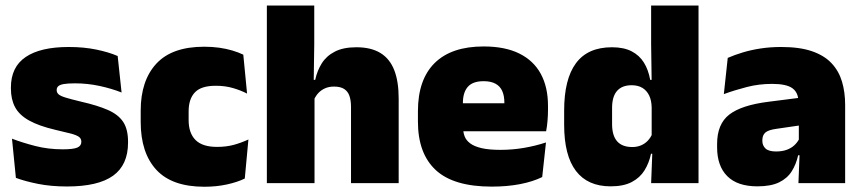

<svg xmlns="http://www.w3.org/2000/svg" viewBox="-20 -680 3198 713"><path d="M228.5 12.5Q170 12.5 122 3Q74 -6.5 39 -19.5L24.5 -165Q63.5 -150 111.2 -137.8Q159 -125.5 213 -125.5Q252.5 -125.5 267.2 -132Q282 -138.5 282 -153V-154Q282 -165 273.5 -171.5Q265 -178 243.8 -183.8Q222.5 -189.5 185 -198Q123.5 -212.5 87.5 -232.8Q51.5 -253 36 -282Q20.5 -311 20.5 -351V-355Q20.5 -431 75.2 -468.2Q130 -505.5 235 -505.5Q291.5 -505.5 338.2 -495.8Q385 -486 417 -472L431.5 -336.5Q395 -351 350 -360.8Q305 -370.5 258 -370.5Q231 -370.5 216.2 -367.8Q201.5 -365 196 -359.5Q190.5 -354 190.5 -346V-345Q190.5 -336 197.5 -329.8Q204.5 -323.5 224 -317.5Q243.5 -311.5 281 -302.5Q342.5 -288.5 381 -271.5Q419.5 -254.5 437.5 -227.2Q455.5 -200 455.5 -153.5V-150.5Q455.5 -67.5 400 -27.5Q344.5 12.5 228.5 12.5Z M739 13.5Q618.5 13.5 560.5 -49.5Q502.5 -112.5 502.5 -227V-269.5Q502.5 -380.5 560.5 -443.5Q618.5 -506.5 738.5 -506.5Q768 -506.5 794.5 -502.8Q821 -499 843.5 -492.2Q866 -485.5 883.5 -477L897.5 -332.5Q873 -345 844.5 -353.2Q816 -361.5 781 -361.5Q727 -361.5 703.8 -337Q680.5 -312.5 680.5 -266.5V-234Q680.5 -186 706 -160.2Q731.5 -134.5 786 -134.5Q820 -134.5 847.8 -142Q875.5 -149.5 902.5 -162L889 -17Q861.5 -3.5 822.5 5Q783.5 13.5 739 13.5Z M1283.5 0V-283Q1283.5 -306.5 1277.8 -323.5Q1272 -340.5 1258.2 -349.5Q1244.5 -358.5 1220 -358.5Q1201.5 -358.5 1187 -352Q1172.5 -345.5 1162.5 -334.8Q1152.5 -324 1146.5 -310.5L1110.5 -383.5H1150.5Q1158 -418 1175.2 -445.2Q1192.5 -472.5 1223.8 -488.5Q1255 -504.5 1303.5 -504.5Q1357.5 -504.5 1392.2 -483.5Q1427 -462.5 1443.8 -420.2Q1460.5 -378 1460.5 -313.5V0ZM971 0V-659.5H1147V-516.5L1144.5 -345.5L1148 -331.5V0Z M1806 13Q1664.5 13 1598.2 -48.5Q1532 -110 1532 -228.5V-267Q1532 -384.5 1594.2 -446Q1656.5 -507.5 1776 -507.5Q1855.5 -507.5 1908.5 -481.2Q1961.5 -455 1988.2 -405.8Q2015 -356.5 2015 -287V-271.5Q2015 -251.5 2013.2 -230.8Q2011.5 -210 2008 -192.5H1849.5Q1851.5 -223 1852.2 -250Q1853 -277 1853 -298.5Q1853 -324.5 1845 -342.2Q1837 -360 1820 -369.2Q1803 -378.5 1776 -378.5Q1735.5 -378.5 1717.2 -357.5Q1699 -336.5 1699 -298V-253.5L1700 -234.5V-203.5Q1700 -188 1705.5 -173.5Q1711 -159 1725.8 -147.8Q1740.5 -136.5 1767.8 -130Q1795 -123.5 1838.5 -123.5Q1883 -123.5 1925.5 -130.8Q1968 -138 2007.5 -151L1993.5 -22.5Q1959 -5.5 1911.2 3.8Q1863.5 13 1806 13ZM1625.5 -192.5V-296.5H1972.5V-192.5Z M2247.5 12Q2162.5 12 2118.8 -45.2Q2075 -102.5 2075 -217V-269.5Q2075 -386 2118.8 -445.2Q2162.5 -504.5 2252.5 -504.5Q2296.5 -504.5 2325.5 -489.5Q2354.5 -474.5 2371.2 -447.5Q2388 -420.5 2394.5 -383.5H2440L2400 -281Q2399.5 -307 2390.8 -325.2Q2382 -343.5 2365.8 -353.5Q2349.5 -363.5 2325.5 -363.5Q2290 -363.5 2271.5 -342.5Q2253 -321.5 2253 -279.5V-219Q2253 -176.5 2271.8 -155.2Q2290.5 -134 2328 -134Q2346.5 -134 2361.2 -140.5Q2376 -147 2386.5 -158.5Q2397 -170 2403 -185L2446.5 -109H2397.5Q2390.5 -75 2373.5 -47.5Q2356.5 -20 2326 -4Q2295.5 12 2247.5 12ZM2398 0 2403 -128.5 2400 -153V-350V-372.5L2398 -517V-659.5H2574V0Z M2945 0 2950 -126 2946.5 -130.5V-283.5L2945 -301.5Q2945 -336 2922.8 -352.2Q2900.5 -368.5 2847 -368.5Q2798.5 -368.5 2753.8 -357Q2709 -345.5 2668 -330.5L2682.5 -465Q2707.5 -476 2738 -485.2Q2768.5 -494.5 2804.5 -500Q2840.5 -505.5 2881 -505.5Q2949.5 -505.5 2995.2 -489.8Q3041 -474 3068 -445.2Q3095 -416.5 3106.8 -377Q3118.5 -337.5 3118.5 -290V0ZM2792.5 12Q2718.5 12 2680.8 -25.8Q2643 -63.5 2643 -133V-145.5Q2643 -219.5 2688.2 -254.5Q2733.5 -289.5 2833 -302L2958.5 -318L2969 -217L2862.5 -201.5Q2833.5 -197.5 2822.2 -187.8Q2811 -178 2811 -159V-157Q2811 -139.5 2822.8 -128.5Q2834.5 -117.5 2862 -117.5Q2885 -117.5 2901.8 -123.8Q2918.5 -130 2929.8 -140.5Q2941 -151 2947.5 -163.5L2972.5 -103.5H2944Q2936.5 -70 2920.2 -44Q2904 -18 2873.5 -3Q2843 12 2792.5 12Z"/></svg>

Font: Anek Latin ExtraBold
Style: Regular
Weight: 800
Designer: Yesha Goshar
Foundry: Ek Type
Version: Version 1.003